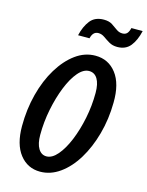

<svg xmlns="http://www.w3.org/2000/svg" viewBox="-138 -1029 859 1121"><g transform="rotate(15 291.5 -468.0)"><path d="M216 9Q140 9 93 -51Q46 -111 46 -221Q46 -323 70 -415Q94 -507 137 -577.5Q180 -648 235.5 -688.5Q291 -729 355 -729Q434 -729 481.5 -667Q529 -605 527 -491Q526 -391 501 -300.5Q476 -210 433.5 -140.5Q391 -71 335 -31Q279 9 216 9ZM229 -87Q263 -87 295.5 -125Q328 -163 354 -226Q380 -289 395.5 -365.5Q411 -442 411 -519Q411 -574 393 -603.5Q375 -633 342 -633Q308 -633 276 -595.5Q244 -558 218.5 -494.5Q193 -431 177.5 -354Q162 -277 162 -199Q162 -146 180 -116.5Q198 -87 229 -87ZM463 -811Q434 -811 413 -823.5Q392 -836 374.5 -848.5Q357 -861 337 -861Q304 -861 294 -818H225Q238 -874 266 -909.5Q294 -945 348 -945Q379 -945 398.5 -932.5Q418 -920 434.5 -907.5Q451 -895 472 -895Q489 -895 499 -905Q509 -915 515 -939H583Q570 -881 542 -846Q514 -811 463 -811Z"/></g></svg>

Font: Instrument Sans Condensed SemiBold Italic
Style: Regular
Weight: 600
Width: 3
Italic angle: -13°
Designer: Rodrigo Fuenzalida
Foundry: fragTYPE
Version: Version 1.000; ttfautohint (v1.8.4.7-5d5b);gftools[0.9.28]